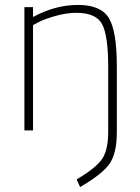

<svg xmlns="http://www.w3.org/2000/svg" viewBox="-20 -529 568 779"><path d="M114 0H79V-500H114V-460Q204 -509 296.5 -509Q389 -509 421.5 -456Q454 -403 454 -260V7Q454 92 425 134.5Q396 177 305 230L291 199Q370 152 394.5 115.5Q419 79 419 6V-258Q419 -384 394.5 -430.5Q370 -477 290 -477Q250 -477 206 -464.5Q162 -452 138 -440L114 -427Z"/></svg>

Font: Titillium Web ExtraLight
Style: Regular
Weight: 275
Version: Version 1.002;PS 57.000;hotconv 1.0.70;makeotf.lib2.5.55311